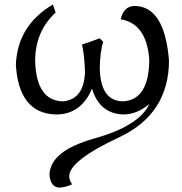

<svg xmlns="http://www.w3.org/2000/svg" viewBox="-20 -505 811 856"><path d="M215.8 -484.9 228 -449.2Q136.7 -364.7 136.7 -232.9Q142.1 -54.2 262.2 -53.2Q354.5 -63 358.9 -183.6Q356.9 -255.4 345.7 -306.6Q388.2 -319.8 424.3 -334.5L439.9 -318.8Q426.3 -274.4 424.8 -203.6Q426.8 -55.2 527.8 -53.2Q644.5 -58.6 645.5 -240.2Q633.3 -400.4 518.1 -418.9Q531.2 -477.5 579.6 -478.5Q713.9 -477.5 733.4 -235.4Q732.9 3.4 510.7 107.4Q288.6 211.4 288.6 280.8Q289.1 300.8 301.8 316.4Q274.9 330.1 242.2 331.5Q205.6 327.6 200.7 276.4Q200.7 168.5 400.9 112.3Q601.1 56.2 646 -41.5Q590.3 5.4 529.3 5.4Q423.8 1.5 390.1 -109.9Q342.3 5.4 229 5.4Q64 1 50.8 -215.8Q57.6 -391.6 215.8 -484.9Z"/></svg>

Font: Almanac
Style: Regular
Weight: 400
Designer: Eden's Almanac
Version: Version 3.501;March 28, 2021;FontCreator 13.0.0.2683 64-bit